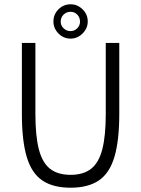

<svg xmlns="http://www.w3.org/2000/svg" viewBox="-20 -867 658 895"><path d="M536 -336Q536 -212 513.5 -136Q491 -60 441 -26Q391 8 309 8Q227 8 177 -26Q127 -60 104.5 -136Q82 -212 82 -336V-667H145V-336Q145 -234 161 -171.5Q177 -109 213 -80.5Q249 -52 309 -52Q369 -52 405 -80.5Q441 -109 457 -171.5Q473 -234 473 -336V-667H536ZM229 -767Q229 -800 252.5 -823.5Q276 -847 309 -847Q341 -847 365 -823.5Q389 -800 389 -767Q389 -735 365 -711Q341 -687 309 -687Q276 -687 252.5 -711Q229 -735 229 -767ZM263 -766Q263 -748 276.5 -735Q290 -722 309 -722Q327 -722 340 -735Q353 -748 353 -766Q353 -786 340 -799Q327 -812 309 -812Q290 -812 276.5 -799Q263 -786 263 -766Z"/></svg>

Font: Epunda Sans Light
Style: Regular
Weight: 300
Designer: Simon Atzbach
Foundry: typofactur
Version: Version 2.204; ttfautohint (v1.8.4.7-5d5b)